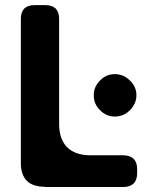

<svg xmlns="http://www.w3.org/2000/svg" viewBox="-20 -749 607 769"><path d="M440.4 -282.2Q405.3 -282.2 380.9 -307.6Q355.5 -332 355.5 -367.2Q355.5 -402.3 380.9 -426.8Q405.3 -452.1 440.4 -452.1Q474.6 -452.1 500 -426.8Q526.4 -402.3 526.4 -367.2Q526.4 -343.8 513.7 -324.2Q502 -305.7 483.4 -293.9Q463.9 -282.2 440.4 -282.2ZM159.2 0Q159.2 0 159.2 -1Q112.3 -1 87.9 -24.4Q63.5 -48.8 63.5 -95.7Q63.5 -289.1 63.5 -673.8Q63.5 -700.2 77.1 -714.8Q91.8 -728.5 118.2 -728.5Q132.8 -728.5 162.1 -728.5Q188.5 -728.5 203.1 -714.8Q216.8 -700.2 216.8 -673.8Q216.8 -533.2 216.8 -252.9Q216.8 -191.4 249 -159.2Q281.2 -127 342.8 -127Q386.7 -127 473.6 -127Q501 -127 515.6 -112.3Q529.3 -98.6 529.3 -71.3Q529.3 -66.4 529.3 -55.7Q529.3 -28.3 515.6 -14.6Q501 0 473.6 0Q395.5 0 316.4 0Q237.3 0 159.2 0Z"/></svg>

Font: DeepSea
Style: Bold
Weight: 700
Designer: Stem
Version: Version 3.019;git-0a5106e0b